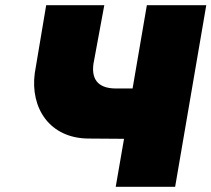

<svg xmlns="http://www.w3.org/2000/svg" viewBox="-20 -720 815 740"><path d="M382 -700H158L114 -438C96 -304 171 -186 323 -186L458 -185L426 0H655L775 -700H546L491 -379H427C368 -379 331 -405 340 -473Z"/></svg>

Font: Jost* Black
Style: Italic
Weight: 900
Italic angle: -10°
Version: Version 3.7